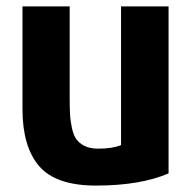

<svg xmlns="http://www.w3.org/2000/svg" viewBox="-20 -559 595 598"><path d="M505 -19Q417 19 279 19Q154 19 102 -41.5Q50 -102 50 -219V-539H197V-262Q197 -226 198 -205Q199 -184 204 -160.5Q209 -137 218.5 -124.5Q228 -112 244.5 -104Q261 -96 286 -96Q330 -96 357 -107V-539H505Z"/></svg>

Font: Repo
Style: Bold
Weight: 700
Designer: Stefan Peev
Foundry: Context Ltd
Version: Version 001.000